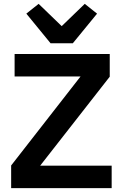

<svg xmlns="http://www.w3.org/2000/svg" viewBox="-20 -979 639 999"><path d="M359 -754 485 -908 421 -959 301 -843 181 -959 117 -908 243 -754ZM561 -117H189L551 -580V-698H56V-581H399L38 -118V0H561Z"/></svg>

Font: Braiins Sans SemiBold
Style: Regular
Weight: 600
Designer: Mike Abbink, Paul van der Laan, Pieter van Rosmalen, Jiri Chlebus, Lubos Buracinsky
Foundry: Bold Monday, Sudetype
Version: Version 1.000;hotconv 1.0.109;makeotfexe 2.5.65596